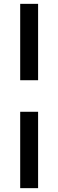

<svg xmlns="http://www.w3.org/2000/svg" viewBox="-20 -810 303 998"><path d="M178 -790V-393H85V-790ZM178 -229V168H85V-229Z"/></svg>

Font: Prodigy Sans Medium
Style: Regular
Weight: 500
Designer: Wei Huang
Foundry: Wei Huang
Version: Version 1.003; ttfautohint (v1.8.3)